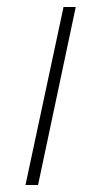

<svg xmlns="http://www.w3.org/2000/svg" viewBox="-20 -530 291 550"><path d="M53 0 162 -510H197L89 0Z"/></svg>

Font: Saira SemiExpanded Thin
Style: Italic
Weight: 250
Width: 6
Italic angle: -12°
Designer: Hector Gatti with collaboration of the Omnibus-Type team
Foundry: Omnibus-Type
Version: Version 1.101